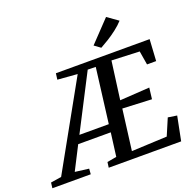

<svg xmlns="http://www.w3.org/2000/svg" viewBox="-252 -1163 1356 1335"><g transform="rotate(-20 425.5 -496.0)"><path d="M-88.5 0 -83.5 -40.5 -4.5 -53 348.5 -686 202 -697.5 208 -743H901.5L892 -584H824.5L807.5 -686L601.5 -694.5L564 -413.5L784 -427.5L774 -344.5L558 -354.5L519.5 -53.5L781.5 -65.5L834 -188.5L900 -178.5L864.5 0H328.5L334 -40.5L403.5 -53L426 -226.5H185L96.5 -53.5L198.5 -40.5L195.5 0ZM215 -284.5H432.5L483.5 -689.5L424.5 -691ZM565.5 -801.5 520 -834.5 669.5 -991.5 749 -935Q725 -908.5 691.8 -882.8Q658.5 -857 624.8 -836.2Q591 -815.5 565.5 -801.5Z"/></g></svg>

Font: Merriweather 24pt Medium
Style: Italic
Weight: 500
Italic angle: -7.8°
Version: Version 2.101